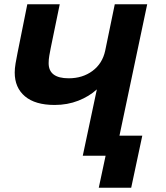

<svg xmlns="http://www.w3.org/2000/svg" viewBox="-20 -730 778 900"><path d="M368 0 434 -311Q398 -278 347 -258Q296 -238 236 -238Q145 -238 97 -278.5Q49 -319 49 -390Q49 -409 53 -433Q57 -457 62 -481L108 -710H260L218 -506Q214 -486 211 -468.5Q208 -451 208 -434Q208 -363 302 -363Q367 -363 413.5 -397.5Q460 -432 473 -492L518 -710H670L540 -94H647L595 150H443L475 0Z"/></svg>

Font: Geist
Style: Bold Italic
Weight: 700
Italic angle: -12°
Designer: Basement.studio, Andrés Briganti, Mateo Zaragoza
Foundry: Basement.studio, Vercel, Andrés Briganti, Guido Ferreyra, Mateo Zaragoza
Version: Version 1.500; ttfautohint (v1.8.4.7-5d5b)